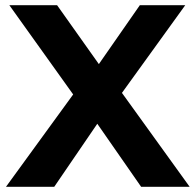

<svg xmlns="http://www.w3.org/2000/svg" viewBox="-20 -720 754 740"><path d="M711 0 450 -362 694 -700H519L361 -473L200 -700H16L262 -356L3 0H189L355 -243L524 0Z"/></svg>

Font: Montserrat Lite
Style: Bold
Weight: 700
Designer: Julieta Ulanovsky
Foundry: Julieta Ulanovsky
Version: Version 7.200;PS 007.200;hotconv 1.0.88;makeotf.lib2.5.64775